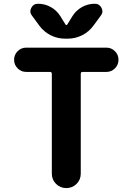

<svg xmlns="http://www.w3.org/2000/svg" viewBox="-20 -1004 688 1004"><path d="M536.1 -754.9Q562.5 -754.9 581.1 -736.3Q599.6 -717.8 599.6 -691.4Q599.6 -665 581.1 -646.5Q562.5 -627.9 536.1 -627.9H412.1Q402.3 -627.9 402.3 -618.2V-95.7Q402.3 -64.5 380.4 -42.5Q358.4 -20.5 326.7 -20.5Q294.9 -20.5 272.9 -42.5Q251 -64.5 251 -95.7V-618.2Q251 -627.9 241.2 -627.9H117.2Q90.8 -627.9 72.3 -646.5Q53.7 -665 53.7 -691.4Q53.7 -717.8 72.3 -736.3Q90.8 -754.9 117.2 -754.9ZM322.3 -876Q324.2 -873 327.1 -873Q330.1 -873 332 -876L358.4 -918.9Q377 -949.2 408.2 -966.8Q439.5 -984.4 475.6 -984.4Q500 -984.4 510.7 -962.9Q515.6 -954.1 515.6 -944.3Q515.6 -933.6 506.8 -921.9L468.8 -870.1Q445.3 -837.9 409.7 -819.8Q374 -801.8 334 -801.8H320.3Q280.3 -801.8 244.6 -819.8Q209 -837.9 185.5 -870.1L147.5 -921.9Q138.7 -933.6 138.7 -944.3Q138.7 -954.1 143.6 -962.9Q154.3 -984.4 178.7 -984.4Q214.8 -984.4 246.1 -966.8Q277.3 -949.2 295.9 -918.9Z"/></svg>

Font: Gen Jyuu GothicX Bold
Style: Bold
Weight: 700
Designer: Ryoko NISHIZUKA (kana &amp; ideographs); Paul D. Hunt (Latin, Greek &amp; Cyrillic); Wenlong ZHANG (bopomofo); Sandoll C
Version: Version 1.058.20140828